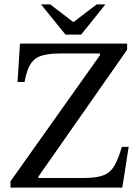

<svg xmlns="http://www.w3.org/2000/svg" viewBox="-20 -856 634 876"><path d="M538 0H28V-29L436 -604V-612H255Q204 -612 171.5 -602.5Q139 -593 120.5 -565.5Q102 -538 92 -482H60L71 -657H560V-629L155 -50V-44H364Q421 -44 452.5 -56.5Q484 -69 502 -100Q520 -131 536 -186H567ZM350 -698H279L167 -836H209L315 -755L421 -836H461Z"/></svg>

Font: STIX Two Text
Style: Regular
Weight: 400
Designer: Ross Mills, John Hudson & Paul Hanslow, Tiro Typeworks Ltd; with prior portions MicroPress Inc., and Coen Hoffman.
Foundry: Tiro Typeworks Ltd
Version: Version 2.13 b171